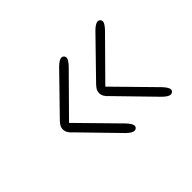

<svg xmlns="http://www.w3.org/2000/svg" viewBox="-90 -682 799 799"><g transform="rotate(-45 309.5 -282.5)"><path d="M321 -66.5Q308 -66.5 287.5 -86.5L136.5 -241.5Q125 -251.5 119.2 -261.2Q113.5 -271 113.5 -282Q113.5 -294 120.8 -304.2Q128 -314.5 137 -323L287.5 -477.5Q308 -497.5 321 -497.5Q327 -497.5 331.5 -493Q336 -488.5 336 -482.5Q336 -476 330.5 -467.5Q325 -459 315.5 -449L133 -264.5V-301L315.5 -115Q325 -105 330.5 -96.5Q336 -88 336 -81.5Q336 -74.5 331.2 -70.5Q326.5 -66.5 321 -66.5ZM534.5 -66.5Q521.5 -66.5 501 -86.5L350 -241.5Q338.5 -251.5 332.8 -261.2Q327 -271 327 -282Q327 -294 334.2 -304.2Q341.5 -314.5 350.5 -323L501 -477.5Q521.5 -497.5 534.5 -497.5Q540.5 -497.5 545 -493Q549.5 -488.5 549.5 -482.5Q549.5 -476 544 -467.5Q538.5 -459 529 -449L346.5 -264.5V-301L529 -115Q538.5 -105 544 -96.5Q549.5 -88 549.5 -81.5Q549.5 -74.5 544.8 -70.5Q540 -66.5 534.5 -66.5Z"/></g></svg>

Font: Sono ExtraLight Monospace Light
Style: Regular
Weight: 300
Version: Version 2.112